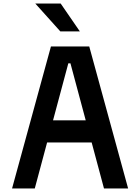

<svg xmlns="http://www.w3.org/2000/svg" viewBox="-20 -1062 790 1082"><path d="M48 0 267 -800H483L702 0H566L377 -705H365L176 0ZM183 -259V-384H567V-259ZM430 -885H320L179 -1042H322Z"/></svg>

Font: Martian Mono SemiExpanded Medium
Style: Regular
Weight: 500
Width: 6
Designer: Roman Shamin
Foundry: Evil Martians
Version: Version 1.000